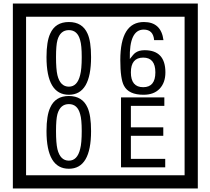

<svg xmlns="http://www.w3.org/2000/svg" viewBox="-20 -980 1195 1090"><path d="M1103 90H53V-960H1103ZM1028 15V-885H128V15ZM497 -656Q497 -442 371 -442Q244 -442 244 -656Q244 -744 265 -789Q294 -855 371 -855Q448 -855 477 -789Q497 -745 497 -656ZM444 -656Q444 -723 435 -752Q420 -809 371 -809Q322 -809 306 -752Q298 -723 298 -656Q298 -587 306 -553Q322 -488 371 -488Q419 -488 435 -554Q444 -587 444 -656ZM919 -569Q919 -511 886.5 -476.5Q854 -442 795 -442Q711 -442 684 -493Q663 -531 663 -639Q663 -855 797 -855Q895 -855 908 -752H855Q850 -812 796 -812Q713 -812 717 -645Q738 -673 748 -680Q768 -695 801 -695Q919 -695 919 -569ZM862 -569Q862 -653 793 -653Q723 -653 723 -569Q723 -485 793 -485Q862 -485 862 -569ZM497 -236Q497 -22 371 -22Q244 -22 244 -236Q244 -324 265 -369Q294 -435 371 -435Q448 -435 477 -369Q497 -325 497 -236ZM444 -236Q444 -303 435 -332Q420 -389 371 -389Q322 -389 306 -332Q298 -303 298 -236Q298 -167 306 -133Q322 -68 371 -68Q419 -68 435 -134Q444 -167 444 -236ZM918 -30H667V-427H913V-379H723V-257H907V-209H723V-78H918Z"/></svg>

Font: Unicode BMP Fallback SIL
Style: Regular
Weight: 400
Foundry: NRSI, SIL International
Version: Version 5.1 Based on Unicode 5.1